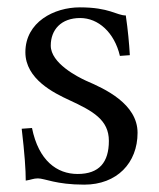

<svg xmlns="http://www.w3.org/2000/svg" viewBox="-20 -490 432 522"><path d="M322 -448C297 -448 278 -470 197 -470C127 -470 49 -430 49 -348C49 -275 127 -237 168 -218C233 -188 276 -164 276 -107C276 -49 250 -17 191 -17C135 -17 85 -53 67 -142L39 -140C47 -72 50 -28 50 1C64 -1 71 -5 83 -5C102 -5 132 12 209 12C298 12 354 -47 354 -129C354 -208 264 -249 215 -270C191 -281 118 -318 118 -366C118 -409 146 -441 198 -441C247 -441 291 -402 306 -338L333 -340C331 -373 328 -407 322 -448Z"/></svg>

Font: Linux Libertine O C
Style: Regular
Weight: 400
Designer: Philipp H. Poll
Foundry: Philipp H. Poll
Version: Version 4.0.3